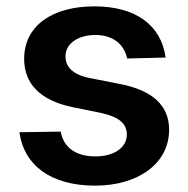

<svg xmlns="http://www.w3.org/2000/svg" viewBox="-20 -573 592 604"><path d="M380 -389 501 -392C487 -494 407 -553 277 -553C143 -553 56 -491 56 -388C56 -309 107 -257 208 -236L301 -217C354 -205 379 -184 379 -150C379 -108 338 -81 280 -81C220 -81 180 -108 171 -159L41 -157C55 -54 139 11 279 11C414 11 512 -58 512 -165C512 -240 461 -288 361 -308L260 -328C207 -339 186 -364 186 -396C186 -436 226 -463 280 -463C333 -463 370 -436 380 -389Z"/></svg>

Font: Wafeq Semi Bold
Style: Regular
Weight: 600
Designer: Rasmus Andersson & Azza Alameddine
Foundry: Google & TypeTogether
Version: Version 3.000;January 28, 2025;FontCreator 15.0.0.3014 64-bi